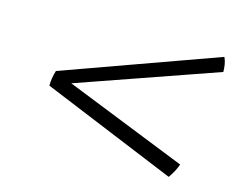

<svg xmlns="http://www.w3.org/2000/svg" viewBox="-67 -689 754 607"><g transform="rotate(15 310.0 -385.0)"><path d="M96 -410 599 -591Q604 -580 606 -568.5Q608 -557 608 -544L153 -385L552 -226Q543 -201 527 -179L88 -360Q88 -373 90 -385Q92 -397 96 -410Z"/></g></svg>

Font: Poltawski Nowy
Style: Italic
Weight: 400
Italic angle: -12°
Designer: Adam Pótawski, Mateusz Machalski, Borys Kosmynka, Ania Wieluska
Foundry: Capitalics.wtf
Version: Version 1.001;gftools[0.9.25]